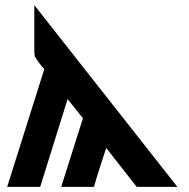

<svg xmlns="http://www.w3.org/2000/svg" viewBox="-20 -730 740 750"><path d="M8 0 153 -460 141 -474Q130 -487 118 -506Q114 -513 114 -529V-710L673 0H514L395 -152Q392 -144 373.5 -86.5Q355 -29 347 0H219L304 -268L244 -343L137 0Z"/></svg>

Font: Coval
Style: Heavy
Weight: 900
Foundry: Context Ltd
Version: Version 001.000